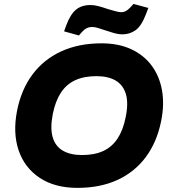

<svg xmlns="http://www.w3.org/2000/svg" viewBox="-20 -925 852 955"><path d="M365.1 9.5Q252.6 9.5 177.4 -40.5Q102.1 -90.4 72.6 -177.4Q43.1 -264.4 65.1 -375.5Q86.1 -480.3 141.8 -554.9Q197.5 -629.4 284.5 -669.5Q371.5 -709.5 485.5 -709.5Q569 -709.5 632 -680.5Q694.9 -651.5 733.9 -599.3Q772.9 -547.1 785.7 -476.3Q798.4 -405.6 781.4 -322.1Q760.4 -217.7 705 -143.4Q649.5 -69.1 563.8 -29.8Q478.1 9.5 365.1 9.5ZM387.9 -153.8Q450.1 -153.8 493.5 -173.9Q537 -194.1 564.6 -235.7Q592.1 -277.4 604.7 -340.5Q619.7 -411.2 606.2 -456.9Q592.6 -502.5 555.2 -524.4Q517.8 -546.2 459.7 -546.2Q397.9 -546.2 354.3 -526.1Q310.6 -505.9 283.2 -464.5Q255.9 -423.1 242.9 -359.5Q228.8 -288.8 241.9 -243.1Q255 -197.5 292.6 -175.6Q330.2 -153.8 387.9 -153.8ZM372.4 -748.6 298.7 -769.1 310.2 -800.6Q330.2 -854 358.1 -877Q386.1 -900 430 -900Q448.5 -900 470.5 -894.2Q492.5 -888.4 516.5 -879.9Q539.6 -872.8 556.6 -868.6Q573.6 -864.3 583.6 -864.3Q595.1 -864.3 605.3 -869.6Q615.6 -874.9 628.1 -887.9L644.1 -905.4L717.8 -885.5L705.8 -853.9Q682.9 -794.5 653.7 -774.3Q624.5 -754.1 588.5 -754.1Q570.1 -754.1 547.6 -760.3Q525.1 -766.6 498.5 -775.7Q480.5 -782.2 465.5 -786.4Q450.5 -790.7 439.4 -790.7Q423.4 -790.7 411.7 -784.9Q399.9 -779.2 387.9 -766.2Z"/></svg>

Font: REM Medium
Style: Italic
Weight: 500
Italic angle: -11°
Designer: Octavio Pardo
Foundry: Ashler Design
Version: Version 1.005;gftools[0.9.28]